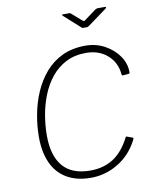

<svg xmlns="http://www.w3.org/2000/svg" viewBox="-102 -1030 898 1116"><g transform="rotate(-10 347.5 -472.0)"><path d="M444 -752Q506 -752 557.5 -724Q609 -696 640 -651Q671 -606 670 -554Q670 -547 663 -547L629 -544Q623 -544 622 -554Q615 -624 565 -667Q515 -710 440 -710Q373 -710 322 -684Q271 -658 235 -613.5Q199 -569 176.5 -513Q154 -457 143.5 -395.5Q133 -334 133 -275Q133 -157 186 -94.5Q239 -32 348 -32Q427 -32 485 -70Q543 -108 583 -188Q585 -192 592 -189L622 -178Q628 -176 625 -169Q609 -136 587 -108Q565 -80 538 -58.5Q511 -37 479.5 -21.5Q448 -6 414 2Q380 10 344 10Q261 10 203 -23.5Q145 -57 115.5 -121Q86 -185 86 -276Q86 -340 98.5 -407.5Q111 -475 137.5 -536.5Q164 -598 206 -647Q248 -696 307 -724Q366 -752 444 -752ZM538 -949Q543 -952 546.5 -953Q550 -954 554 -954H595Q601 -954 601.5 -951Q602 -948 596 -943L487 -863Q484 -861 480 -858.5Q476 -856 470 -856H452Q445 -856 441.5 -859Q438 -862 434 -866L346 -945Q342 -949 342 -951.5Q342 -954 347 -954H384Q389 -954 391.5 -952.5Q394 -951 398 -947L453 -899Q461 -893 462.5 -894Q464 -895 473 -901Z"/></g></svg>

Font: Libre Franklin Thin Thin
Style: Italic
Weight: 250
Italic angle: -8°
Version: Version 3.000